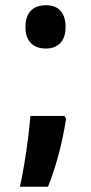

<svg xmlns="http://www.w3.org/2000/svg" viewBox="-20 -576 348 732"><path d="M155 -391Q118 -391 97.5 -412Q77 -433 77 -473Q77 -513 97 -534.5Q117 -556 155 -556Q192 -556 211 -534.5Q230 -513 230 -473Q230 -433 210 -412Q190 -391 155 -391ZM226 -134 232 -123Q220 -48 202.5 16.5Q185 81 163 136H56Q65 95 73 46.5Q81 -2 87 -49.5Q93 -97 96 -134Z"/></svg>

Font: Noto Sans Devanagari UI ExtraCondensed
Style: Bold
Weight: 700
Width: 2
Designer: Jelle Bosma - Monotype Design Team
Foundry: Monotype Imaging Inc.
Version: Version 2.004